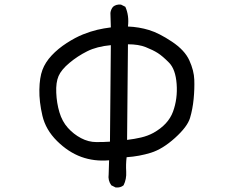

<svg xmlns="http://www.w3.org/2000/svg" viewBox="-20 -788 1040 855"><path d="M495.1 46.9 475.6 37.1Q460 15.6 463.9 -11.7L465.8 -74.2Q399.4 -68.4 341.8 -89.4Q284.2 -110.4 233.9 -160.2Q183.6 -210 168.9 -272.5Q154.3 -335 155.3 -388.7Q156.2 -442.4 168.9 -476.6Q181.6 -510.7 210 -541Q238.3 -571.3 276.9 -596.2Q315.4 -621.1 349.6 -634.8Q383.8 -648.4 413.1 -655.3Q442.4 -662.1 473.6 -666L471.7 -730.5Q473.6 -746.1 483.4 -757.8Q497.1 -769.5 518.6 -767.6L538.1 -757.8Q555.7 -718.8 549.8 -669.9Q598.6 -668 643.6 -654.3Q688.5 -640.6 745.6 -602.5Q802.7 -564.5 823.2 -519Q843.8 -473.6 845.2 -433.1Q846.7 -392.6 842.3 -347.2Q837.9 -301.8 826.2 -262.7Q814.5 -223.6 759.3 -173.8Q704.1 -124 652.3 -107.9Q600.6 -91.8 543.9 -87.9Q540 -56.6 542 -23.4Q543.9 9.8 530.3 37.1Q516.6 48.8 495.1 46.9ZM469.7 -157.2 473.6 -586.9Q411.1 -581.1 368.2 -559.6Q325.2 -538.1 289.1 -507.8Q252.9 -477.5 240.7 -449.2Q228.5 -420.9 230.5 -375Q232.4 -329.1 244.6 -288.1Q256.8 -247.1 282.2 -218.8Q307.6 -190.4 340.8 -172.9Q374 -155.3 409.2 -155.3Q444.3 -155.3 469.7 -157.2ZM663.1 -196.3Q729.5 -233.4 750.5 -291Q771.5 -348.6 766.6 -414.1Q761.7 -479.5 732.9 -508.8Q704.1 -538.1 682.6 -551.8Q661.1 -565.4 628.9 -578.1Q596.7 -590.8 549.8 -590.8L545.9 -165Q579.1 -168.9 608.4 -175.8Q637.7 -182.6 663.1 -196.3Z"/></svg>

Font: NaikaiFont
Style: Regular
Weight: 400
Version: Version 1.67